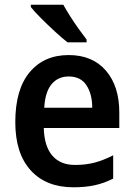

<svg xmlns="http://www.w3.org/2000/svg" viewBox="-20 -786 569 816"><path d="M272 -552Q373 -552 430 -486Q487 -420 487 -308V-242H166Q168 -165 202 -125Q236 -85 299 -85Q345 -85 382.5 -95Q420 -105 461 -126V-27Q424 -8 384 1Q344 10 292 10Q176 10 110.5 -62Q45 -134 45 -267Q45 -406 106 -479Q167 -552 272 -552ZM272 -461Q227 -461 199.5 -428.5Q172 -396 168 -328H372Q372 -386 347.5 -423.5Q323 -461 272 -461ZM249 -766Q261 -744 278.5 -716.5Q296 -689 315 -662.5Q334 -636 348 -618V-606H267Q245 -623 214 -651.5Q183 -680 154.5 -708.5Q126 -737 111 -756V-766Z"/></svg>

Font: Noto Sans Sinhala SemiCondensed SemiBold
Style: Regular
Weight: 600
Width: 4
Designer: Jelle Bosma - Monotype Design Team
Foundry: Monotype Imaging Inc.
Version: Version 2.006; ttfautohint (v1.8.4.7-5d5b)